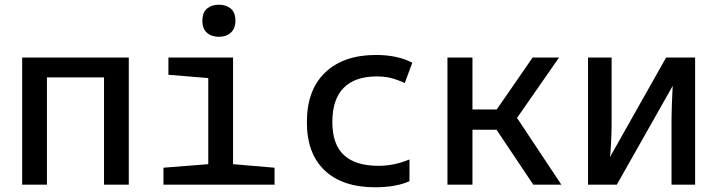

<svg xmlns="http://www.w3.org/2000/svg" viewBox="-20 -783 3040 814"><path d="M74 0V-539H526V0H421V-455H179V0Z M908 -627Q877 -627 857.5 -644Q838 -661 838 -695Q838 -730 857.5 -746.5Q877 -763 908 -763Q939 -763 958.5 -746.5Q978 -730 978 -695Q978 -662 958.5 -644.5Q939 -627 908 -627ZM673 0V-72L863 -87V-452L694 -466V-539H968V-87L1144 -72V0Z M1571 11Q1432 11 1356.5 -60.5Q1281 -132 1281 -265Q1281 -402 1359 -476Q1437 -550 1574 -550Q1665 -550 1728 -517L1696 -431Q1663 -446 1636.5 -452.5Q1610 -459 1577 -459Q1485 -459 1437 -410.5Q1389 -362 1389 -266Q1389 -171 1438 -125.5Q1487 -80 1585 -80Q1651 -80 1716 -107V-15Q1688 -2 1650.5 4.5Q1613 11 1571 11Z M1877 0V-539H1983V-319H2086L2238 -539H2350L2172 -283L2360 0H2241L2085 -233H1983V0Z M2473 0V-539H2573V-250Q2573 -233 2572 -207.5Q2571 -182 2569.5 -157Q2568 -132 2566 -117L2804 -539H2927V0H2827V-280Q2827 -300 2828 -326Q2829 -352 2830 -377Q2831 -402 2832 -419L2595 0Z"/></svg>

Font: Noto Sans Mono Medium
Style: Regular
Weight: 500
Designer: Monotype Design Team
Foundry: Monotype Imaging Inc.
Version: Version 2.014